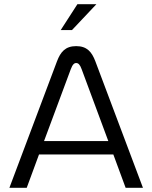

<svg xmlns="http://www.w3.org/2000/svg" viewBox="-20 -900 730 920"><path d="M253 -606 25 0H108L167 -160H523L582 0H665L437 -606C420 -651 397 -679 345 -679C293 -679 270 -651 253 -606ZM191 -224 319 -568C328 -592 336 -598 345 -598C355 -598 363 -591 371 -569L499 -224ZM271 -756H325L442 -880H351Z"/></svg>

Font: LT Wave Alt Light
Style: Regular
Weight: 300
Designer: Daniel Lyons
Version: Version 2.5 (Glyphs App)